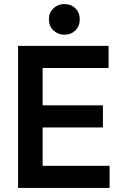

<svg xmlns="http://www.w3.org/2000/svg" viewBox="-20 -926 596 946"><path d="M69 0V-700H515V-591H190V-407H487V-298H190V-109H520V0ZM297 -755Q266 -755 243.5 -776Q221 -797 221 -831Q221 -864 243.5 -885Q266 -906 297 -906Q330 -906 351.5 -885Q373 -864 373 -831Q373 -797 351.5 -776Q330 -755 297 -755Z"/></svg>

Font: Space Grotesk Light SemiBold
Style: Regular
Weight: 600
Version: Version 2.000